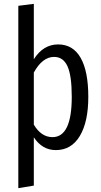

<svg xmlns="http://www.w3.org/2000/svg" viewBox="-20 -768 525 998"><path d="M282.2 -537.1Q359.4 -537.1 399.2 -467.3Q439 -397.5 439 -264.2Q439 -134.8 395 -61.3Q351.1 12.2 270 12.2Q199.7 12.2 155.8 -54.2V196.8L75.2 210V-737.8L155.8 -748V-460Q204.6 -537.1 282.2 -537.1ZM252.9 -55.2Q353 -55.2 353 -264.2Q353 -375 330.8 -423.6Q308.6 -472.2 261.2 -472.2Q200.7 -472.2 155.8 -391.1V-120.1Q194.3 -55.2 252.9 -55.2Z"/></svg>

Font: Fira Sans Compressed Book
Style: Regular
Weight: 350
Width: 1
Designer: Carrois Corporate & Edenspiekermann AG
Foundry: Carrois Corporate GbR & Edenspiekermann AG
Version: Version 4.203;PS 004.203;hotconv 1.0.88;makeotf.lib2.5.64775